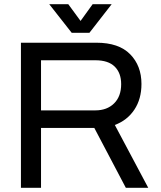

<svg xmlns="http://www.w3.org/2000/svg" viewBox="-20 -888 762 908"><path d="M79 0V-686H436Q542 -686 595.5 -631.5Q649 -577 649 -491Q649 -420 615.5 -369.5Q582 -319 523 -297L681 0H575L426 -283H174V0ZM174 -366H431Q486 -366 519.5 -399Q553 -432 553 -490Q553 -543 522.5 -573Q492 -603 431 -603H174ZM319 -733 213 -868H303L361 -789L418 -868H508L403 -733Z"/></svg>

Font: Archivo VF Beta
Style: Regular
Weight: 400
Designer: Hector Gatti
Foundry: Omnibus-Type
Version: Version 1.002